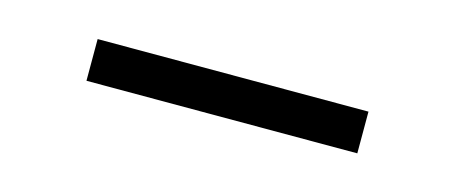

<svg xmlns="http://www.w3.org/2000/svg" viewBox="-23 -764 514 217"><g transform="rotate(15 234.0 -655.5)"><path d="M392.6 -630.9H75.7V-679.7H392.6Z"/></g></svg>

Font: Kumbh Sans
Style: Regular
Weight: 400
Version: Version 1.005